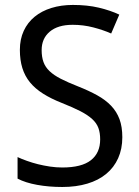

<svg xmlns="http://www.w3.org/2000/svg" viewBox="-20 -744 559 774"><path d="M473.1 -190.9Q473.1 -143.6 456.3 -106.2Q439.5 -68.8 408.2 -43Q377 -17.1 332 -3.7Q287.1 9.8 231 9.8Q176.8 9.8 129.6 1.2Q82.5 -7.3 50.8 -23.9V-110.8Q67.4 -103 88.6 -95.5Q109.9 -87.9 133.3 -82Q156.7 -76.2 181.6 -72.5Q206.5 -68.8 231 -68.8Q309.1 -68.8 346.4 -98.1Q383.8 -127.4 383.8 -182.1Q383.8 -208.5 376.7 -228Q369.6 -247.6 351.8 -263.9Q334 -280.3 304.2 -295.7Q274.4 -311 229 -329.1Q185.5 -346.2 153.6 -366.5Q121.6 -386.7 100.8 -412.1Q80.1 -437.5 70.1 -469.7Q60.1 -502 60.1 -543Q60.1 -585.9 75.7 -619.6Q91.3 -653.3 119.6 -676.5Q147.9 -699.7 187.3 -711.9Q226.6 -724.1 273.9 -724.1Q332 -724.1 378.4 -713.1Q424.8 -702.1 460.9 -685.1L428.2 -608.9Q396.5 -623 356.2 -633.5Q315.9 -644 272.9 -644Q213.4 -644 180.7 -616.5Q147.9 -588.9 147.9 -542Q147.9 -514.2 155.3 -493.9Q162.6 -473.6 179.7 -457.3Q196.8 -440.9 224.9 -426.5Q252.9 -412.1 293.9 -396Q338.4 -378.4 371.8 -359.9Q405.3 -341.3 427.7 -317.9Q450.2 -294.4 461.7 -263.7Q473.1 -232.9 473.1 -190.9Z"/></svg>

Font: Droid Sans
Style: Regular
Weight: 400
Version: Version 1.00 build 113